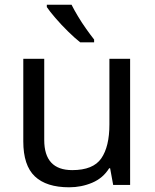

<svg xmlns="http://www.w3.org/2000/svg" viewBox="-20 -786 658 816"><path d="M533 -536V0H461L448 -71H444Q418 -29 372 -9.5Q326 10 274 10Q177 10 128 -36.5Q79 -83 79 -185V-536H168V-191Q168 -63 287 -63Q376 -63 410.5 -113Q445 -163 445 -257V-536ZM284 -766Q295 -744 311.5 -716.5Q328 -689 346.5 -663Q365 -637 380 -618V-606H321Q298 -624 269 -652.5Q240 -681 215.5 -709.5Q191 -738 179 -756V-766Z"/></svg>

Font: Noto Sans Deseret
Style: Regular
Weight: 400
Designer: Monotype Design Team
Foundry: Monotype Imaging Inc.
Version: Version 2.001; ttfautohint (v1.8.4.7-5d5b)